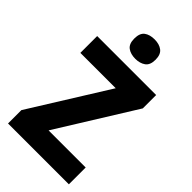

<svg xmlns="http://www.w3.org/2000/svg" viewBox="-279 -1016 1098 1098"><g transform="rotate(45 270.0 -466.5)"><path d="M517 0H25V-108L318 -578H32V-714H509V-606L217 -136H517ZM278 -933Q316 -933 340 -915Q364 -897 364 -854Q364 -811 339.5 -793.5Q315 -776 278 -776Q240 -776 216 -793.5Q192 -811 192 -854Q192 -898 215.5 -915.5Q239 -933 278 -933Z"/></g></svg>

Font: Noto Sans Arabic SemCond ExtBd
Style: Regular
Weight: 800
Width: 4
Designer: Monotype Design Team, Nadine Chahine, Nizar Qandah and Khaled Hosny
Foundry: Monotype Imaging Inc.
Version: Version 2.012; ttfautohint (v1.8.4.7-5d5b)